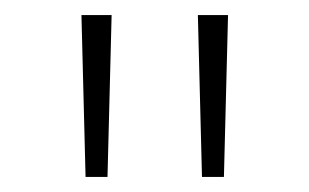

<svg xmlns="http://www.w3.org/2000/svg" viewBox="-20 -762 406 252"><path d="M121.1 -529.8H92.3L86.9 -742.2H126.5ZM273.9 -529.8H245.1L239.7 -742.2H279.3Z"/></svg>

Font: Kumbh Sans ExtraLight
Style: Regular
Weight: 250
Version: Version 1.005